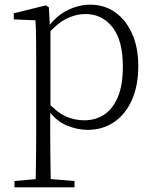

<svg xmlns="http://www.w3.org/2000/svg" viewBox="-20 -542 664 822"><path d="M42 260V233L154 223H175L299 233V260ZM132 260Q133 229 133.5 189.5Q134 150 134.5 108.5Q135 67 135 32V-278Q135 -330 134.5 -374Q134 -418 132 -455L39 -459V-485L176 -519L189 -511L194 -425L196 -420V-80L195 -71V32Q195 66 195.5 107.5Q196 149 196.5 189Q197 229 198 260ZM355 14Q312 14 266.5 -4.5Q221 -23 182 -75H169L181 -108Q222 -62 260 -44.5Q298 -27 342 -27Q387 -27 424 -50Q461 -73 483.5 -124Q506 -175 506 -257Q506 -369 461.5 -425.5Q417 -482 346 -482Q306 -482 265.5 -462.5Q225 -443 178 -389L169 -420H181Q221 -475 269.5 -498.5Q318 -522 366 -522Q427 -522 473 -489.5Q519 -457 545.5 -398Q572 -339 572 -259Q572 -175 544.5 -113.5Q517 -52 468 -19Q419 14 355 14Z"/></svg>

Font: Noto Serif TC
Style: Regular
Weight: 200
Designer: Ryoko NISHIZUKA 西塚涼子 (kana & ideographs); Frank Grießhammer (Latin, Greek & Cyrillic); Wenlong ZHANG 张文龙 (bopomofo); San
Foundry: Adobe
Version: Version 2.001;hotconv 1.1.0;makeotfexe 2.6.0